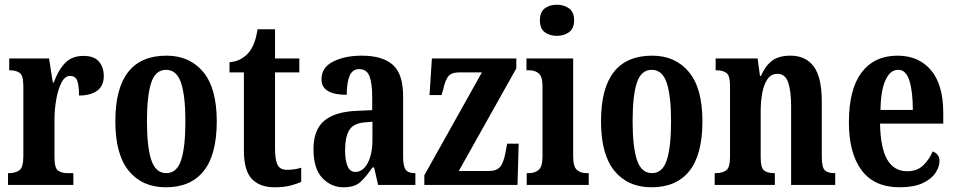

<svg xmlns="http://www.w3.org/2000/svg" viewBox="-20 -784 4052 814"><path d="M14 0V-50H18Q45 -50 62 -62Q79 -74 79 -122V-418Q79 -463 64 -474.5Q49 -486 22 -486H19V-536H188L204 -434H208Q227 -487 256 -517Q285 -547 334 -547Q379 -547 399.5 -523Q420 -499 420 -462Q420 -420 392 -399.5Q364 -379 315 -379Q315 -421 307.5 -441.5Q300 -462 277 -462Q255 -462 240.5 -433.5Q226 -405 218.5 -362.5Q211 -320 211 -277V-117Q211 -72 226 -61Q241 -50 265 -50H291V0Z M683 10Q583 10 526 -59.5Q469 -129 469 -270Q469 -548 686 -548Q784 -548 841.5 -479Q899 -410 899 -270Q899 -129 844 -59.5Q789 10 683 10ZM685 -50Q730 -50 748 -105.5Q766 -161 766 -270Q766 -378 747.5 -433Q729 -488 684 -488Q639 -488 621 -433Q603 -378 603 -270Q603 -161 621.5 -105.5Q640 -50 685 -50Z M1143 10Q1082 10 1048 -25Q1014 -60 1014 -147V-477H953V-520Q984 -523 1004 -535.5Q1024 -548 1036 -563Q1048 -578 1057 -600.5Q1066 -623 1072 -660H1146V-536H1249V-477H1146V-155Q1146 -107 1156.5 -85.5Q1167 -64 1197 -64Q1229 -64 1257 -73V-13Q1243 -6 1214 2Q1185 10 1143 10Z M1436 10Q1384 10 1346.5 -29.5Q1309 -69 1309 -152Q1309 -233 1354 -271.5Q1399 -310 1491 -314L1558 -317V-374Q1558 -430 1546.5 -460.5Q1535 -491 1503 -491Q1474 -491 1462 -462Q1450 -433 1450 -382Q1343 -382 1343 -448Q1343 -498 1392.5 -523Q1442 -548 1514 -548Q1601 -548 1645 -509.5Q1689 -471 1689 -377V-121Q1689 -79 1700 -64.5Q1711 -50 1738 -50H1741V0H1583L1566 -74H1559Q1531 -33 1507 -11.5Q1483 10 1436 10ZM1486 -55Q1519 -55 1539 -93Q1559 -131 1559 -191V-268L1525 -265Q1478 -261 1460.5 -232Q1443 -203 1443 -147Q1443 -104 1453.5 -79.5Q1464 -55 1486 -55Z M1779 0V-41L2023 -477H1925Q1895 -477 1881.5 -461.5Q1868 -446 1859 -405L1852 -381H1801L1811 -536H2169V-494L1925 -59H2052Q2086 -59 2101 -77.5Q2116 -96 2124 -142L2130 -175H2179L2174 0Z M2341 -632Q2310 -632 2289.5 -647.5Q2269 -663 2269 -698Q2269 -733 2289.5 -748.5Q2310 -764 2341 -764Q2371 -764 2392.5 -748.5Q2414 -733 2414 -698Q2414 -663 2392.5 -647.5Q2371 -632 2341 -632ZM2213 0V-50H2222Q2248 -50 2264 -64Q2280 -78 2280 -121V-418Q2280 -459 2264.5 -472.5Q2249 -486 2224 -486H2212V-536H2410V-122Q2410 -78 2425.5 -64Q2441 -50 2467 -50H2476V0Z M2742 10Q2642 10 2585 -59.5Q2528 -129 2528 -270Q2528 -548 2745 -548Q2843 -548 2900.5 -479Q2958 -410 2958 -270Q2958 -129 2903 -59.5Q2848 10 2742 10ZM2744 -50Q2789 -50 2807 -105.5Q2825 -161 2825 -270Q2825 -378 2806.5 -433Q2788 -488 2743 -488Q2698 -488 2680 -433Q2662 -378 2662 -270Q2662 -161 2680.5 -105.5Q2699 -50 2744 -50Z M3010 0V-50H3015Q3043 -50 3059 -62Q3075 -74 3075 -119V-421Q3075 -463 3060 -474.5Q3045 -486 3018 -486H3014V-536H3192L3202 -462H3206Q3224 -504 3252.5 -526Q3281 -548 3331 -548Q3396 -548 3430 -502Q3464 -456 3464 -354V-121Q3464 -74 3477 -62Q3490 -50 3517 -50H3521V0H3334V-334Q3334 -398 3321.5 -434.5Q3309 -471 3276 -471Q3249 -471 3233.5 -448Q3218 -425 3211.5 -389Q3205 -353 3205 -312V-116Q3205 -72 3219.5 -61Q3234 -50 3261 -50H3265V0Z M3794 10Q3687 10 3633 -62Q3579 -134 3579 -265Q3579 -406 3633 -477Q3687 -548 3785 -548Q3875 -548 3927 -486.5Q3979 -425 3979 -306V-260H3711Q3713 -155 3742 -106.5Q3771 -58 3826 -58Q3868 -58 3893.5 -82.5Q3919 -107 3934 -142Q3946 -138 3954.5 -128Q3963 -118 3963 -101Q3963 -77 3946 -51Q3929 -25 3891.5 -7.5Q3854 10 3794 10ZM3850 -318Q3850 -396 3835.5 -442Q3821 -488 3788 -488Q3754 -488 3734 -444Q3714 -400 3713 -318Z"/></svg>

Font: Noto Serif ExtraCondensed
Style: Bold
Weight: 700
Width: 2
Designer: Monotype Design Team
Foundry: Monotype Imaging Inc.
Version: Version 2.014; ttfautohint (v1.8.4.7-5d5b)